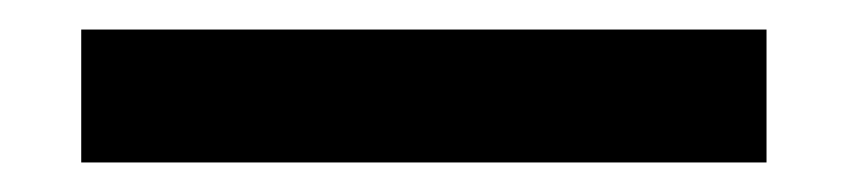

<svg xmlns="http://www.w3.org/2000/svg" viewBox="-20 13 574 130"><path d="M499 123H35V33H499Z"/></svg>

Font: Non Bureau Medium
Style: Regular
Weight: 500
Designer: Jona Saucedo
Foundry: Non Foundry
Version: Version 1.000; ttfautohint (v1.8.4)